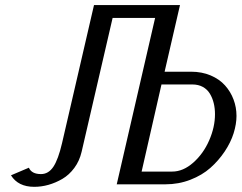

<svg xmlns="http://www.w3.org/2000/svg" viewBox="-20 -720 944 750"><path d="M903.8 -267.1Q903.8 -235.4 892.6 -199.5Q881.3 -163.6 857.7 -128.2Q834 -92.8 801.8 -64.2Q769.5 -35.6 723.6 -17.8Q677.7 0 626 0H436L585.9 -649.9H419.9L298.8 -127Q290.5 -91.3 270.3 -64Q250 -36.6 223.6 -21.2Q197.3 -5.9 169.4 2Q141.6 9.8 113.8 9.8Q50.8 9.8 22.9 -35.2L92.8 -64.9Q103.5 -40 140.1 -40Q169.4 -40 188.5 -68.6Q207.5 -97.2 222.2 -160.2L347.2 -700.2H683.1L623 -439.9H726.1Q768.6 -439.9 803 -425.3Q837.4 -410.6 859.1 -386.2Q880.9 -361.8 892.3 -331.3Q903.8 -300.8 903.8 -267.1ZM652.8 -49.8Q695.3 -49.8 734.9 -84.7Q774.4 -119.6 797.1 -171.6Q819.8 -223.6 819.8 -273.9Q819.8 -296.9 814.9 -316.9Q810.1 -336.9 800 -353.8Q790 -370.6 772.5 -380.4Q754.9 -390.1 731 -390.1H610.8L533.2 -49.8Z"/></svg>

Font: Pfennig
Style: Italic
Weight: 500
Italic angle: -13°
Version: Version 20120410 ; ttfautohint (v0.8)